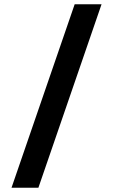

<svg xmlns="http://www.w3.org/2000/svg" viewBox="-20 -770 548 900"><path d="M34 110 330 -750H456L160 110Z"/></svg>

Font: Txt Sans SemiBold
Style: Regular
Weight: 600
Designer: Open Source
Foundry: XRLN
Version: Version 1.0